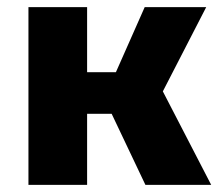

<svg xmlns="http://www.w3.org/2000/svg" viewBox="-20 -520 625 540"><path d="M60 -500H225V0H60ZM106 -317H306L387 -500H560L438 -263L574 0H389L294 -200H109Z"/></svg>

Font: Moderustic
Style: Bold
Weight: 700
Designer: Tural Alisoy
Foundry: TAFT Foundry
Version: Version 2.120